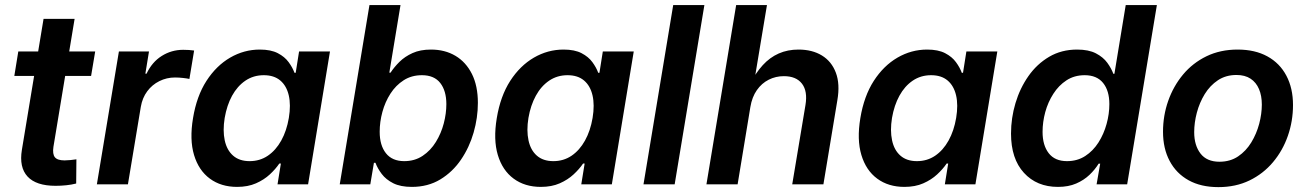

<svg xmlns="http://www.w3.org/2000/svg" viewBox="-20 -748 5303 779"><path d="M366.2 -539.1 349.6 -439.9H38.1L54.2 -539.1ZM156.7 -671.4H282.7L196.8 -152.3Q192.4 -123 202.6 -110.1Q212.9 -97.2 242.2 -97.2Q251.5 -97.2 266.1 -98.6Q280.8 -100.1 290 -101.6L289.1 -3.4Q270 1.5 248.3 3.7Q226.6 5.9 205.6 5.9Q126.5 5.9 91.8 -31.7Q57.1 -69.3 68.8 -140.1Z M373 0 462.4 -539.1H584.5L569.8 -449.2H574.7Q596.7 -496.1 636.2 -521Q675.8 -545.9 723.1 -545.9Q734.4 -545.9 746.6 -545.2Q758.8 -544.4 767.6 -543L748.5 -427.7Q740.2 -429.7 723.4 -431.6Q706.5 -433.6 689.9 -433.6Q656.2 -433.6 626.7 -418.9Q597.2 -404.3 577.4 -377.7Q557.6 -351.1 551.3 -314.5L499 0Z M941.9 10.3Q877 10.3 831.5 -23.2Q786.1 -56.6 767.3 -119.1Q748.5 -181.6 763.2 -269Q777.8 -357.9 817.6 -419.7Q857.4 -481.4 913.8 -514.2Q970.2 -546.9 1034.2 -546.9Q1079.1 -546.9 1107.2 -532.2Q1135.3 -517.6 1151.1 -495.8Q1167 -474.1 1174.8 -452.6H1179.7L1193.4 -539.1H1318.8L1230 0H1106L1119.6 -84.5H1113.3Q1098.1 -62 1074.7 -40.3Q1051.3 -18.6 1018.6 -4.2Q985.8 10.3 941.9 10.3ZM992.7 -94.2Q1034.2 -94.2 1066.7 -116.2Q1099.1 -138.2 1121.1 -177.7Q1143.1 -217.3 1151.9 -269.5Q1160.6 -322.3 1151.6 -361.1Q1142.6 -399.9 1117.2 -421.4Q1091.8 -442.9 1050.3 -442.9Q1008.3 -442.9 975.6 -420.7Q942.9 -398.4 921.6 -359.6Q900.4 -320.8 891.6 -269.5Q883.3 -218.3 891.8 -178.5Q900.4 -138.7 925.8 -116.5Q951.2 -94.2 992.7 -94.2Z M1650.9 10.3Q1605 10.3 1575.4 -4.6Q1545.9 -19.5 1528.8 -42.2Q1511.7 -64.9 1503.4 -87.4H1497.1L1482.4 0H1358.4L1479 -727.5H1605L1559.6 -453.1H1564.5Q1579.1 -475.6 1600.8 -497.1Q1622.6 -518.6 1653.8 -532.7Q1685.1 -546.9 1728.5 -546.9Q1785.2 -546.9 1827.9 -521.5Q1870.6 -496.1 1894.8 -447.8Q1918.9 -399.4 1918.9 -330.6Q1918.9 -270.5 1901.6 -210.2Q1884.3 -149.9 1850.3 -100.1Q1816.4 -50.3 1766.4 -20Q1716.3 10.3 1650.9 10.3ZM1620.1 -94.2Q1662.6 -94.2 1694.8 -115.7Q1727.1 -137.2 1748.5 -172.1Q1770 -207 1780.5 -247.3Q1791 -287.6 1791 -325.7Q1791 -379.4 1766.4 -411.1Q1741.7 -442.9 1691.9 -442.9Q1649.9 -442.9 1617.9 -422.4Q1585.9 -401.9 1564.2 -368.2Q1542.5 -334.5 1531.5 -293.9Q1520.5 -253.4 1520.5 -213.4Q1520.5 -158.2 1545.9 -126.2Q1571.3 -94.2 1620.1 -94.2Z M2174.3 10.3Q2109.4 10.3 2064 -23.2Q2018.6 -56.6 1999.8 -119.1Q1981 -181.6 1995.6 -269Q2010.3 -357.9 2050 -419.7Q2089.8 -481.4 2146.2 -514.2Q2202.6 -546.9 2266.6 -546.9Q2311.5 -546.9 2339.6 -532.2Q2367.7 -517.6 2383.5 -495.8Q2399.4 -474.1 2407.2 -452.6H2412.1L2425.8 -539.1H2551.3L2462.4 0H2338.4L2352.1 -84.5H2345.7Q2330.6 -62 2307.1 -40.3Q2283.7 -18.6 2251 -4.2Q2218.3 10.3 2174.3 10.3ZM2225.1 -94.2Q2266.6 -94.2 2299.1 -116.2Q2331.5 -138.2 2353.5 -177.7Q2375.5 -217.3 2384.3 -269.5Q2393.1 -322.3 2384 -361.1Q2375 -399.9 2349.6 -421.4Q2324.2 -442.9 2282.7 -442.9Q2240.7 -442.9 2208 -420.7Q2175.3 -398.4 2154.1 -359.6Q2132.8 -320.8 2124 -269.5Q2115.7 -218.3 2124.3 -178.5Q2132.8 -138.7 2158.2 -116.5Q2183.6 -94.2 2225.1 -94.2Z M2837.9 -727.5 2717.3 0H2590.8L2711.4 -727.5Z M3024.4 -313.5 2972.7 0H2846.2L2966.8 -727.5H3091.8L3038.1 -405.3H3022Q3045.9 -452.1 3074.7 -483.6Q3103.5 -515.1 3139.6 -531Q3175.8 -546.9 3219.7 -546.9Q3275.4 -546.9 3314.7 -522.9Q3354 -499 3371.3 -453.1Q3388.7 -407.2 3377.4 -341.3L3320.8 0H3194.3L3248 -321.8Q3257.3 -377.9 3233.9 -408.4Q3210.4 -439 3160.6 -439Q3127.4 -439 3098.9 -424.6Q3070.3 -410.2 3050.8 -382.3Q3031.2 -354.5 3024.4 -313.5Z M3649.4 10.3Q3584.5 10.3 3539.1 -23.2Q3493.7 -56.6 3474.9 -119.1Q3456.1 -181.6 3470.7 -269Q3485.4 -357.9 3525.1 -419.7Q3564.9 -481.4 3621.3 -514.2Q3677.7 -546.9 3741.7 -546.9Q3786.6 -546.9 3814.7 -532.2Q3842.8 -517.6 3858.6 -495.8Q3874.5 -474.1 3882.3 -452.6H3887.2L3900.9 -539.1H4026.4L3937.5 0H3813.5L3827.1 -84.5H3820.8Q3805.7 -62 3782.2 -40.3Q3758.8 -18.6 3726.1 -4.2Q3693.4 10.3 3649.4 10.3ZM3700.2 -94.2Q3741.7 -94.2 3774.2 -116.2Q3806.6 -138.2 3828.6 -177.7Q3850.6 -217.3 3859.4 -269.5Q3868.2 -322.3 3859.1 -361.1Q3850.1 -399.9 3824.7 -421.4Q3799.3 -442.9 3757.8 -442.9Q3715.8 -442.9 3683.1 -420.7Q3650.4 -398.4 3629.2 -359.6Q3607.9 -320.8 3599.1 -269.5Q3590.8 -218.3 3599.4 -178.5Q3607.9 -138.7 3633.3 -116.5Q3658.7 -94.2 3700.2 -94.2Z M4272.5 10.3Q4186.5 10.3 4134.3 -46.9Q4082 -104 4082 -206.1Q4082 -269 4100.1 -329.6Q4118.2 -390.1 4152.6 -439.2Q4187 -488.3 4236.8 -517.6Q4286.6 -546.9 4350.1 -546.9Q4397 -546.9 4426.5 -531.5Q4456.1 -516.1 4472.7 -493.2Q4489.3 -470.2 4497.1 -448.7H4501.5L4547.4 -727.5H4673.8L4553.2 0H4429.2L4443.8 -84H4437.5Q4422.9 -60.1 4400.4 -38.6Q4377.9 -17.1 4346.4 -3.4Q4314.9 10.3 4272.5 10.3ZM4309.1 -94.2Q4351.1 -94.2 4383.1 -115Q4415 -135.7 4436.8 -169.9Q4458.5 -204.1 4469.7 -244.9Q4481 -285.6 4481 -325.7Q4481 -379.9 4455.6 -411.4Q4430.2 -442.9 4380.9 -442.9Q4338.9 -442.9 4307.1 -422.1Q4275.4 -401.4 4253.7 -367.4Q4231.9 -333.5 4220.9 -293.2Q4210 -252.9 4210 -212.9Q4210 -158.7 4234.9 -126.5Q4259.8 -94.2 4309.1 -94.2Z M4923.3 11.2Q4852.5 11.2 4802.5 -16.6Q4752.4 -44.4 4725.6 -95Q4698.7 -145.5 4698.7 -213.4Q4698.7 -278.8 4719.7 -338.6Q4740.7 -398.4 4780 -445.6Q4819.3 -492.7 4875.2 -519.8Q4931.2 -546.9 5001.5 -546.9Q5071.8 -546.9 5122.1 -519.3Q5172.4 -491.7 5199.2 -440.9Q5226.1 -390.1 5226.1 -321.8Q5226.1 -256.8 5205.3 -197Q5184.6 -137.2 5145 -90.1Q5105.5 -43 5049.6 -15.9Q4993.7 11.2 4923.3 11.2ZM4927.7 -91.8Q4971.2 -91.8 5003.4 -113.5Q5035.6 -135.3 5056.9 -170.2Q5078.1 -205.1 5088.9 -245.6Q5099.6 -286.1 5099.6 -323.7Q5099.6 -359.9 5088.1 -386.7Q5076.7 -413.6 5054 -428.7Q5031.2 -443.8 4996.6 -443.8Q4953.6 -443.8 4921.4 -422.4Q4889.2 -400.9 4867.9 -366.2Q4846.7 -331.5 4835.9 -290.8Q4825.2 -250 4825.2 -211.9Q4825.2 -158.2 4850.8 -125Q4876.5 -91.8 4927.7 -91.8Z"/></svg>

Font: Inter 18pt SemiBold
Style: Italic
Weight: 600
Italic angle: -9.3988°
Designer: Rasmus Andersson
Foundry: rsms
Version: Version 4.001;git-66647c0bb